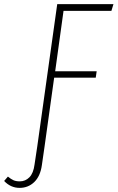

<svg xmlns="http://www.w3.org/2000/svg" viewBox="-120 -702 565 922"><path d="M415 -649.9H185.1L145 -359.9H344.2L339.8 -329.1H140.1L94.2 0L81.1 90.8Q73.7 144 44.7 172.1Q15.6 200.2 -25.9 200.2Q-68.8 200.2 -100.1 167L-82 146Q-67.9 157.7 -55.7 163.3Q-43.5 168.9 -24.9 168.9Q2 168.9 21.2 149.4Q40.5 129.9 45.9 87.9L59.1 0L154.8 -682.1H424.8Z"/></svg>

Font: Fira Sans Compressed UltraLight
Style: Italic
Weight: 200
Width: 3
Italic angle: -8°
Designer: Carrois Corporate & Edenspiekermann AG
Foundry: Carrois Corporate GbR & Edenspiekermann AG
Version: Version 4.203;PS 004.203;hotconv 1.0.88;makeotf.lib2.5.64775